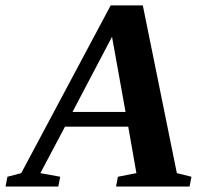

<svg xmlns="http://www.w3.org/2000/svg" viewBox="-72 -680 759 700"><path d="M147.5 -35.6 140.6 0H-51.8L-44.9 -35.6L5.4 -48.8L331.5 -660.2H448.7L572.8 -48.8L626 -35.6L619.1 0H351.1L357.9 -35.6L425.3 -48.8L395.5 -218.3H165L75.2 -48.8ZM336.4 -545.9 192.4 -272H385.7Z"/></svg>

Font: Liberation Serif
Style: Bold Italic
Weight: 700
Italic angle: -16.333°
Designer: Steve Matteson
Foundry: Ascender Corporation
Version: Version 2.1.5